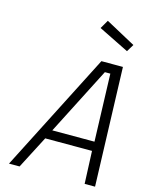

<svg xmlns="http://www.w3.org/2000/svg" viewBox="-135 -1006 824 1086"><g transform="rotate(15 277.5 -462.5)"><path d="M358 -925 533 -830 507 -787 329 -875ZM27 0 382 -695H508L531 0H470L462 -191H188L89 0ZM417 -640 215 -245H462L449 -640Z"/></g></svg>

Font: Titillium Web Light
Style: Italic
Weight: 300
Italic angle: -13°
Version: Version 1.002;PS 57.000;hotconv 1.0.70;makeotf.lib2.5.55311